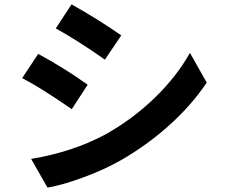

<svg xmlns="http://www.w3.org/2000/svg" viewBox="-20 -812 1040 882"><path d="M236.3 -681.6 308.6 -792Q430.7 -723.6 537.1 -649.4L461.9 -538.1Q339.8 -624 236.3 -681.6ZM198.2 49.8 123 -82Q312.5 -113.3 463.9 -194.3Q589.8 -264.6 690.9 -362.8Q792 -460.9 852.5 -569.3L929.7 -432.6Q860.4 -329.1 757.8 -236.8Q655.3 -144.5 532.2 -74.2Q458 -32.2 362.8 2.9Q267.6 38.1 198.2 49.8ZM82 -453.1 155.3 -564.5Q271.5 -502 382.8 -422.9L309.6 -310.5Q164.1 -411.1 82 -453.1Z"/></svg>

Font: Gen Shin Gothic Bold
Style: Bold
Weight: 700
Designer: [Source Han Sans]
Ryoko NISHIZUKA  (kana & ideographs); Paul D. Hunt (Latin, Greek & Cyrillic); Wenlong ZHANG  (bopomofo
Version: Version 1.002.20150607